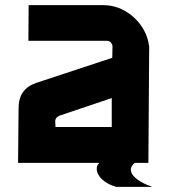

<svg xmlns="http://www.w3.org/2000/svg" viewBox="-20 -631 660 744"><path d="M52 -212Q52 -287 121 -310L415 -407L416 -453Q411 -473 393 -473H90L91 -611H381Q439 -611 489 -572Q539 -531 554 -473Q556 -462 557.5 -453.5Q559 -445 558 -438L555 0H502Q487 13 487 26Q487 39 497.5 51Q508 63 527 74Q546 85 570 93H430Q403 85 386 72.5Q369 60 361.5 46.5Q354 33 355 20.5Q356 8 365 0H50ZM211 -183Q193 -175 194 -159L195 -139H413V-251Z"/></svg>

Font: Covid19
Style: Regular
Weight: 400
Designer: Peter Wiegel
Foundry: (c) CAT - Ing. Peter Wiegel.  for Rudolf Maass + Partner GmbH
Version: Version 001.000